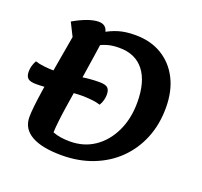

<svg xmlns="http://www.w3.org/2000/svg" viewBox="-129 -872 1095 1043"><g transform="rotate(20 418.5 -350.5)"><path d="M328 25Q213 25 153 -9.5Q93 -44 93 -111Q93 -135 97 -172.5Q101 -210 109.5 -267Q118 -324 131.5 -406Q145 -488 165 -599L127 -675Q168 -699 205.5 -712.5Q243 -726 271 -726Q326 -726 326 -660Q326 -650 321.5 -617.5Q317 -585 310 -538.5Q303 -492 294.5 -437.5Q286 -383 277 -327Q268 -271 260.5 -221.5Q253 -172 249 -133.5Q245 -95 245 -77Q269 -68 293 -64.5Q317 -61 344 -61Q425 -61 486 -102.5Q547 -144 582 -217.5Q617 -291 617 -385Q617 -504 567.5 -567.5Q518 -631 425 -631Q387 -631 359.5 -623.5Q332 -616 307 -602Q282 -588 250 -568L237 -628Q276 -658 310.5 -679.5Q345 -701 386 -713.5Q427 -726 483 -726Q571 -726 636 -687Q701 -648 737 -577.5Q773 -507 773 -411Q773 -314 740.5 -234.5Q708 -155 649 -97Q590 -39 508 -7Q426 25 328 25ZM67 -291Q31 -291 18 -303Q5 -315 5 -342Q5 -356 9 -372.5Q13 -389 23 -407Q44 -400 75 -396.5Q106 -393 132 -393Q195 -393 258 -406Q321 -419 385 -419Q422 -419 434.5 -407Q447 -395 447 -368Q447 -354 443 -337.5Q439 -321 429 -304Q408 -311 378 -314Q348 -317 323 -317Q281 -317 238.5 -310.5Q196 -304 153 -297.5Q110 -291 67 -291Z"/></g></svg>

Font: Lemonada Medium
Style: Regular
Weight: 500
Designer: Mohamed Gaber (Arabic), Eduardo Tunni (Latin)
Foundry: Kief Type Foundry
Version: Version 4.004; ttfautohint (v1.8.2)